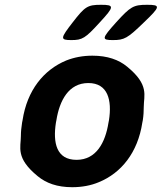

<svg xmlns="http://www.w3.org/2000/svg" viewBox="-20 -770 674 800"><path d="M74 -269 72 -259C69 -240 67 -221 67 -203C67 -156 44 -112 137 -36C172 -7 218 10 281 10C321 10 359 3 392 -11C485 -49 554 -134 573 -259L575 -269C578 -288 579 -307 579 -325C579 -372 603 -416 510 -492C475 -521 428 -538 365 -538C325 -538 289 -531 256 -518C162 -479 93 -394 74 -269ZM434 -269 432 -259C419 -176 381 -104 299 -104C215 -104 200 -175 213 -259L215 -269C228 -351 266 -424 348 -424C430 -424 447 -352 434 -269ZM464 -677C404 -610 402 -603 450 -603C498 -603 511 -610 580 -677C649 -743 650 -750 593 -750C536 -750 524 -743 464 -677ZM283 -677C231 -610 230 -603 277 -603C323 -603 335 -610 396 -677C457 -743 457 -750 401 -750C345 -750 334 -743 283 -677Z"/></svg>

Font: Asimov Print
Style: AIt
Weight: 500
Designer: Google
Version: Version 2.000980: 2014